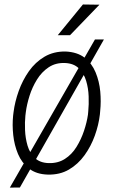

<svg xmlns="http://www.w3.org/2000/svg" viewBox="-20 -769 514 857"><path d="M443.8 -592.8 68.8 67.9 23.9 68.4 403.8 -592.8ZM38.6 -253.4 40.5 -268.6Q46.4 -314.9 63.5 -362.8Q80.6 -410.6 109.1 -451.2Q137.7 -491.7 178.7 -515.9Q219.7 -540 272.9 -539.1Q325.2 -536.6 357.7 -511.5Q390.1 -486.3 406.7 -446Q423.3 -405.8 427.5 -360.6Q431.6 -315.4 427.2 -273.9L425.8 -257.8Q420.4 -211.4 403.3 -163.8Q386.2 -116.2 357.4 -76.2Q328.6 -36.1 287.8 -12.2Q247.1 11.7 192.9 10.3Q142.1 8.8 109.6 -16.6Q77.1 -42 60.5 -81.5Q43.9 -121.1 39.1 -166Q34.2 -210.9 38.6 -253.4ZM95.2 -268.1 93.3 -252.4Q90.3 -224.1 91.8 -188Q93.3 -151.9 103 -118.9Q112.8 -85.9 135.3 -64.2Q157.7 -42.5 196.3 -41Q238.3 -39.6 269.5 -59.6Q300.8 -79.6 321.5 -113.3Q342.3 -147 355 -185.1Q367.7 -223.1 372.6 -257.3L374 -272.9Q377 -302.2 375.7 -338.6Q374.5 -375 364.5 -408.2Q354.5 -441.4 331.8 -463.9Q309.1 -486.3 269.5 -487.8Q228 -489.3 197 -468.5Q166 -447.8 145 -413.8Q124 -379.9 111.8 -341.3Q99.6 -302.7 95.2 -268.1ZM237.8 -611.8 350.1 -749 423.8 -748 292.5 -611.8Z"/></svg>

Font: Roboto Condensed Light
Style: Italic
Weight: 300
Italic angle: -12°
Designer: Christian Robertson
Foundry: Google
Version: Version 3.0; 2020